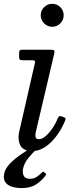

<svg xmlns="http://www.w3.org/2000/svg" viewBox="-67 -780 396 1004"><path d="M47 203.5Q19 203.5 -4.2 196.5Q-27.5 189.5 -39.2 172.8Q-51 156 -45 127.5Q-39 99.5 -12.5 73Q14 46.5 48.5 23.5Q83 0.5 113.5 -17.5Q134 -30 138.5 -22.5Q141 -18.5 136.8 -13Q132.5 -7.5 125 -0.5Q103.5 19 81.8 45.5Q60 72 53.5 102.5Q49.5 121.5 56.8 138.2Q64 155 90 155Q108.5 155 123.5 145.8Q138.5 136.5 149.5 124.5Q158 114.5 164.5 121L170.5 126Q174.5 129.5 174 132Q173.5 134.5 169.5 140Q148.5 167.5 119.8 185.5Q91 203.5 47 203.5ZM146 -700Q146 -725 163.8 -742.5Q181.5 -760 206 -760Q231 -760 248.5 -742.5Q266 -725 266 -700Q266 -675.5 248.5 -657.8Q231 -640 206 -640Q181.5 -640 163.8 -657.8Q146 -675.5 146 -700ZM215.5 -495 120 -89Q119 -85 118.5 -80Q118 -75 118 -71Q118 -52 136 -52Q159.5 -52 188.2 -84.5Q217 -117 235.5 -162Q238.5 -169.5 242.5 -172Q246.5 -174.5 255 -171.5L267 -167Q274 -164.5 275.5 -161Q277 -157.5 273 -148Q244 -79 197.8 -34.5Q151.5 10 101 10Q30 10 30 -63Q30 -73 32 -85L115 -448Q117.5 -459 114.5 -462Q111.5 -465 99 -465H53Q40.5 -465 36.8 -468.2Q33 -471.5 33 -484V-504Q33 -514.5 37.2 -517.2Q41.5 -520 51 -520H194Q214 -520 216.8 -516Q219.5 -512 215.5 -495Z"/></svg>

Font: Besley*
Style: Italic
Weight: 400
Italic angle: -13°
Designer: Owen Earl
Foundry: indestructible type*
Version: Version 2.000; ttfautohint (v1.8.3)